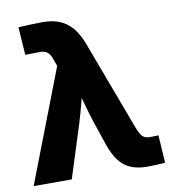

<svg xmlns="http://www.w3.org/2000/svg" viewBox="-82 -802 789 877"><g transform="rotate(-10 312.5 -363.5)"><path d="M3.9 0 205.1 -522 195.3 -549.3Q189 -569.3 180.2 -580.6Q171.4 -591.8 158.2 -595.7Q145 -599.6 125 -598.1L70.3 -597.2L61.5 -726.6Q87.4 -728 116.9 -729.2Q146.5 -730.5 174.8 -730.5Q219.7 -730.5 253.4 -716.6Q287.1 -702.6 311.8 -672.9Q336.4 -643.1 354.5 -594.2L509.8 -179.2Q517.6 -159.2 525.4 -147.7Q533.2 -136.2 544.9 -131.8Q556.6 -127.4 574.7 -128.4L605.5 -129.4L613.8 -1Q594.7 0.5 573.5 1.7Q552.2 2.9 531.2 2.9Q486.8 2.9 454.6 -10.7Q422.4 -24.4 399.7 -54.2Q377 -84 360.8 -133.3L323.2 -244.1Q307.1 -293.9 293.7 -344.5Q280.3 -395 267.6 -447.3H312.5Q299.3 -395 286.4 -344.5Q273.4 -293.9 258.3 -244.1L180.7 0Z"/></g></svg>

Font: Inter 28pt ExtraBold
Style: Regular
Weight: 800
Designer: Rasmus Andersson
Foundry: rsms
Version: Version 4.001;git-66647c0bb